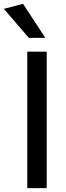

<svg xmlns="http://www.w3.org/2000/svg" viewBox="-64 -979 341 999"><path d="M78 0V-710H179V0ZM86 -782 -44 -933 56 -959 172 -782Z"/></svg>

Font: Livvic Medium
Style: Regular
Weight: 500
Designer: Jacques Le Bailly, Baron von Fonthausen
Version: Version 1.001; ttfautohint (v1.8.2)